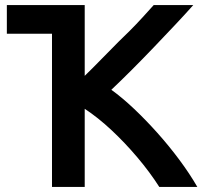

<svg xmlns="http://www.w3.org/2000/svg" viewBox="-20 -725 798 757"><path d="M314 -705H7V-592H185V12H314V-296Q366 -262 419.5 -212Q473 -162 522 -104Q571 -46 608 12H758Q728 -40 687.5 -94.5Q647 -149 601 -200.5Q555 -252 508.5 -296Q462 -340 419 -371Q457 -407 500 -450Q543 -493 586.5 -538.5Q630 -584 670.5 -627Q711 -670 742 -705H586Q567 -684 543 -657.5Q519 -631 490 -602Q480 -592 469 -581.5Q458 -571 447 -560Q413 -526 379 -491Q345 -456 314 -426Z"/></svg>

Font: Repo DemiBold
Style: Regular
Weight: 600
Designer: Stefan Peev
Foundry: Context Ltd
Version: Version 1.502